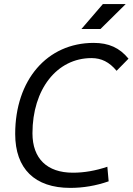

<svg xmlns="http://www.w3.org/2000/svg" viewBox="-20 -914 652 944"><path d="M325.2 9.8C388.2 9.8 451.2 -0.5 514.2 -22.5L507.8 -94.2C450.2 -74.7 394 -64.9 338.4 -64.9C211.4 -64.9 139.6 -134.3 139.6 -258.8C139.6 -475.1 259.8 -628.4 429.7 -628.4C478.5 -628.4 517.6 -608.9 553.2 -565.9L611.8 -625.5C567.9 -679.2 514.6 -703.1 440.4 -703.1C211.4 -703.1 54.7 -520.5 54.7 -255.4C54.7 -84.5 150.9 9.8 325.2 9.8ZM380.4 -771.5H474.1L598.1 -894H485.8Z"/></svg>

Font: Cascadia Code SemiLight
Style: Italic
Weight: 350
Italic angle: -10°
Monospace: yes
Designer: Aaron Bell
Foundry: Saja Typeworks
Version: Version 2404.023